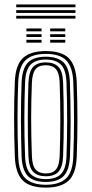

<svg xmlns="http://www.w3.org/2000/svg" viewBox="-20 -837 412 864"><path d="M186.2 7.2Q114.5 7.2 82.1 -25.2Q49.8 -57.8 46.8 -131.2Q43.5 -221.8 43.4 -302.8Q43.2 -383.8 46.8 -469.8Q50 -545.2 83.6 -576.2Q117.2 -607.2 186.2 -607.2Q258.2 -607.2 290.1 -574.5Q322 -541.8 325.2 -468.8Q328.5 -377.8 328.5 -296.8Q328.5 -215.8 325.2 -130.5Q322 -54.8 288.4 -23.8Q254.8 7.2 186.2 7.2ZM186.2 -5.5Q246 -5.5 276.4 -33.2Q306.8 -61 309.8 -130.8Q313 -215.8 313.1 -295.2Q313.2 -374.8 309.8 -468Q307.2 -533.2 279.4 -563.9Q251.5 -594.5 186.2 -594.5Q123.2 -594.5 94 -565.1Q64.8 -535.8 62 -467Q59 -390.8 58.8 -308.1Q58.5 -225.5 62.2 -130.8Q65 -60.2 96 -32.9Q127 -5.5 186.2 -5.5ZM186.2 -18.2Q131.2 -18.2 105.5 -44.6Q79.8 -71 77.2 -133.8Q74.5 -211.5 74.2 -297.1Q74 -382.8 77.2 -466.5Q80 -529.2 105.8 -555.5Q131.5 -581.8 186.2 -581.8Q238.2 -581.8 265.1 -556.8Q292 -531.8 294.5 -468.8Q297.5 -380.8 297.8 -299.1Q298 -217.5 294.8 -133.8Q292 -70.5 266.1 -44.4Q240.2 -18.2 186.2 -18.2ZM186.2 -31Q232.2 -31 254.6 -54.1Q277 -77.2 279.2 -134.2Q282 -205.8 282.2 -290Q282.5 -374.2 279.2 -465.8Q277 -523.2 254.2 -546.1Q231.5 -569 186.2 -569Q140 -569 117.5 -545.8Q95 -522.5 92.8 -466Q90 -393.8 89.6 -309.8Q89.2 -225.8 92.8 -133.8Q95 -76 118.2 -53.5Q141.5 -31 186.2 -31ZM186.2 -43.8Q149.2 -43.8 129.6 -63.5Q110 -83.2 108 -134.5Q102 -300 108 -465Q110 -514.2 128.5 -535.2Q147 -556.2 186.2 -556.2Q223 -556.2 242.5 -536.5Q262 -516.8 264 -465.5Q267 -381.5 267 -297.8Q267 -214 264 -134.8Q262 -85 243.2 -64.4Q224.5 -43.8 186.2 -43.8ZM186.2 -56.5Q218 -56.5 232.5 -75.1Q247 -93.8 248.5 -135.5Q251.2 -210.2 251.5 -291.4Q251.8 -372.5 248.5 -465Q247 -508.5 231.5 -526Q216 -543.5 186.2 -543.5Q154 -543.5 139.5 -524.8Q125 -506 123.5 -464.2Q120.2 -382.2 120.2 -304.1Q120.2 -226 123.5 -134.8Q125 -91 140.8 -73.8Q156.5 -56.5 186.2 -56.5ZM205.8 -696V-708.8H273.8V-696ZM98.8 -696V-708.8H167V-696ZM98.8 -670.5V-683.2H167V-670.5ZM205.8 -670.5V-683.2H273.8V-670.5ZM98.8 -645V-657.8H167V-645ZM205.8 -645V-657.8H273.8V-645ZM319.5 -804.2H53V-817H319.5ZM319.5 -778.8H53V-791.5H319.5ZM319.5 -753.2H53V-766H319.5Z"/></svg>

Font: Big Shoulders Inline Display Medium
Style: Regular
Weight: 500
Designer: Patric King
Foundry: XO Type Co
Version: Version 1.000